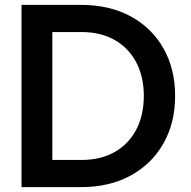

<svg xmlns="http://www.w3.org/2000/svg" viewBox="-20 -765 779 785"><path d="M68 0V-745H311Q428 -745 514.5 -698Q601 -651 648.5 -567Q696 -483 696 -373Q696 -263 648.5 -179Q601 -95 514.5 -47.5Q428 0 311 0ZM194 -111H314Q391 -111 448 -143Q505 -175 536.5 -234Q568 -293 568 -373Q568 -452 536.5 -511Q505 -570 448 -602Q391 -634 314 -634H194Z"/></svg>

Font: Plus Jakarta Display Medium
Style: Regular
Weight: 500
Designer: Gumpita Rahayu
Foundry: Tokotype Studio
Version: Version 1.000